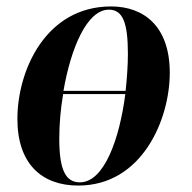

<svg xmlns="http://www.w3.org/2000/svg" viewBox="-20 -566 597 596"><path d="M223 10C421 10 507 -195 507 -340C507 -486 425 -546 325 -546C121 -546 34 -346 34 -197C34 -58 109 10 223 10ZM318 -536C361 -536 377 -496 377 -399C377 -362 374 -323 370 -284H177C200 -417 250 -536 318 -536ZM228 0C185 0 164 -36 164 -135C164 -179 168 -228 176 -274H369C351 -134 303 0 228 0Z"/></svg>

Font: Noto Serif Display Condensed
Style: Bold Italic
Weight: 700
Width: 3
Italic angle: -12°
Designer: Monotype Design Team
Foundry: Monotype Imaging Inc.
Version: Version 2.009